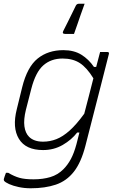

<svg xmlns="http://www.w3.org/2000/svg" viewBox="-26 -805 646 1030"><path d="M324 -623Q306 -623 313 -638Q329 -669 337.5 -686.5Q346 -704 355.5 -723Q365 -742 381 -775Q383 -779 387 -782Q391 -785 398 -785H428Q415 -749 406.5 -725Q398 -701 390.5 -678.5Q383 -656 371 -623ZM314 -536Q371 -536 410.5 -511.5Q450 -487 478 -446H490Q495 -466 500.5 -486Q506 -506 511 -526H550Q561 -526 558 -515Q536 -427 515.5 -348Q495 -269 475 -190Q455 -111 432 -22Q409 67 370 116.5Q331 166 273.5 185.5Q216 205 139 205Q105 205 74.5 198.5Q44 192 23 182.5Q2 173 -4 165Q-7 160 -5 154Q-3 147 -0.5 139.5Q2 132 6 122H18Q50 141 78.5 149Q107 157 154 157Q204 157 244 145Q284 133 314 103Q337 80 354 48.5Q371 17 384 -31Q393 -64 400 -94H388Q358 -55 310.5 -27.5Q263 0 205 0Q112 0 75.5 -60Q39 -120 64 -219L93 -337Q120 -446 176 -491Q232 -536 314 -536ZM130 -71Q156 -45 205 -45Q242 -45 276.5 -58.5Q311 -72 347.5 -104.5Q384 -137 426 -195Q438 -241 450 -287Q462 -333 475 -385Q440 -442 402.5 -466.5Q365 -491 310 -491Q248 -491 206.5 -454.5Q165 -418 142 -329L113 -216Q100 -163 105 -127Q110 -91 130 -71Z"/></svg>

Font: Recursive Mn Lnr St Lt
Style: Italic
Weight: 300
Italic angle: -15°
Monospace: yes
Version: Version 1.079;hotconv 1.0.112;makeotfexe 2.5.65598; ttfautoh